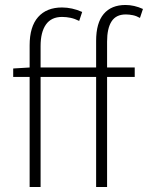

<svg xmlns="http://www.w3.org/2000/svg" viewBox="-20 -751 594 771"><path d="M366 0V-442H143V0H99V-442H33V-476L99 -480V-569Q99 -644 133 -682.5Q167 -721 229 -721Q249 -721 269.5 -716.5Q290 -712 310 -703L298 -667Q280 -676 263 -679.5Q246 -683 229 -683Q186 -683 164.5 -652.5Q143 -622 143 -566V-480H366V-587Q366 -659 396.5 -695Q427 -731 484 -731Q519 -731 554 -715L542 -679Q528 -687 513.5 -690Q499 -693 485 -693Q446 -693 428 -665Q410 -637 410 -584V-480H521V-442H410V0Z"/></svg>

Font: Giro Light
Style: Regular
Weight: 300
Designer: Paul D. Hunt
Foundry: Adobe Systems Incorporated
Version: Version 1.000;PS 1.0;hotconv 1.0.88;makeotf.lib2.5.647800